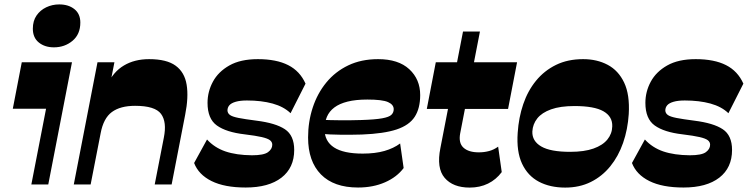

<svg xmlns="http://www.w3.org/2000/svg" viewBox="-20 -836 3388 870"><path d="M224.2 -621.5Q183 -621.5 155.9 -643.4Q128.8 -665.3 128.8 -706Q128.8 -741.3 145.5 -765.6Q162.2 -790 189.6 -803Q217 -816 248.2 -816Q290.5 -816 317.2 -794.6Q344 -773.2 344 -733.8Q344 -680.8 308.6 -651.1Q273.2 -621.5 224.2 -621.5ZM122 0 188.7 -343.3H38L78.7 -554H306.2L198.7 0Z M314.3 0 421.8 -554H498.5L473.2 -424.7L466.5 -452Q493 -510.5 541.4 -539.2Q589.7 -568 655.7 -568Q735.5 -568 776 -538.2Q816.5 -508.5 825.7 -452.2Q835 -396 819 -315.7L757.7 0H681L722.3 -211.8Q736.8 -283.5 709.6 -320Q682.5 -356.5 592 -356.5Q525.3 -356.5 487 -328.4Q448.7 -300.3 436 -232L390.7 0Z M1093.3 13.7Q997.4 13.7 938.5 -15.6Q879.6 -44.9 859.6 -97.4L918.1 -203.9Q952 -166.9 1001.4 -149.9Q1050.9 -133 1121.7 -132.4Q1175.3 -132.4 1194.5 -146.6Q1213.7 -160.7 1213.7 -180.1Q1213.7 -192.6 1203.3 -200.6Q1192.9 -208.7 1166.1 -214.9Q1139.4 -221.1 1088.3 -227.3Q1005 -237 962.7 -267.4Q920.4 -297.7 920.4 -369.9Q920.4 -420.6 944.7 -465.7Q969 -510.9 1019.3 -539.4Q1069.6 -568 1148.4 -568Q1232.4 -568 1285.8 -540.9Q1339.1 -513.9 1364.4 -457L1296.6 -323Q1265.7 -352.9 1215.2 -366.8Q1164.7 -380.7 1099 -380.7Q1068.3 -380.7 1048.2 -374.9Q1028.1 -369.1 1019.4 -359.1Q1010.7 -349 1010.7 -335.3Q1011.3 -322.9 1021.9 -315.1Q1032.4 -307.3 1061 -301.6Q1089.6 -296 1141.6 -289.3Q1228.9 -278.4 1271 -250.4Q1313.1 -222.4 1313.1 -156.6Q1313.1 -75.7 1255.4 -31Q1197.6 13.7 1093.3 13.7Z M1602.3 13.7Q1492.6 13.7 1434.3 -45.6Q1376 -105 1376 -212.9Q1376 -284.6 1397.1 -348.6Q1418.1 -412.7 1458.6 -462.1Q1499.1 -511.6 1558.1 -539.8Q1617 -568 1693.3 -568Q1785.3 -568 1834.6 -522.3Q1884 -476.6 1884 -405.3Q1884 -345.1 1859.3 -306.9Q1834.6 -268.6 1777.1 -249.4Q1719.6 -230.3 1619.7 -226.4Q1572.7 -225 1523.9 -225.5Q1475.1 -226 1432.1 -229.7V-293.3Q1477 -291.3 1524.5 -291Q1572 -290.7 1615.9 -292.1Q1679.9 -294.1 1711.6 -299.9Q1743.3 -305.6 1753.6 -315.9Q1764 -326.1 1764 -341.1Q1764 -362.1 1738.1 -373.5Q1712.3 -384.9 1644.7 -384.9Q1591.9 -384.9 1554.9 -375.6Q1517.9 -366.3 1494.9 -348.9Q1471.9 -331.6 1461.3 -306.6Q1450.7 -281.6 1450.7 -249.7Q1450.7 -196 1493.5 -168Q1536.3 -140 1623.6 -140Q1680.3 -140 1722 -152Q1763.7 -164 1793.1 -185.9L1809 -74.6Q1778.6 -33.7 1724.7 -10Q1670.9 13.7 1602.3 13.7Z M2108.5 14Q2032.5 14 1994.9 -30Q1957.2 -74 1975.5 -165L2078 -693H2154.7L2065.2 -231.7Q2057 -188 2080.1 -166.9Q2103.2 -145.7 2149.7 -145.7Q2174.2 -145.7 2196.1 -151.6Q2218 -157.5 2237.2 -171.5L2253.5 -56.2Q2228.2 -22.2 2191.4 -4.1Q2154.5 14 2108.5 14ZM1914 -342.5 1954.7 -554H2323L2282.2 -342.5Z M2541 14Q2472.5 14 2421.9 -12.6Q2371.3 -39.3 2345.5 -94.4Q2319.8 -149.5 2325.8 -234.5Q2330.3 -303.2 2350.9 -363.9Q2371.5 -424.5 2408.8 -470.1Q2446 -515.7 2499.3 -541.9Q2552.5 -568 2622.3 -568Q2685.3 -568 2733.7 -542.2Q2782.2 -516.5 2808.2 -461.7Q2834.2 -407 2829 -319Q2824.5 -249.3 2803.4 -188.6Q2782.3 -128 2745.3 -82.4Q2708.3 -36.8 2657 -11.4Q2605.8 14 2541 14ZM2563.7 -148Q2627.5 -148 2669.3 -162.9Q2711 -177.7 2732.3 -203.9Q2753.5 -230 2754.3 -263.5Q2755.8 -308 2714.3 -331.8Q2672.8 -355.5 2583 -355.5Q2518.8 -355.5 2477 -340.5Q2435.2 -325.5 2414.6 -299.5Q2394 -273.5 2392.2 -240.2Q2390.7 -196.7 2432.4 -172.4Q2474 -148 2563.7 -148Z M3077.3 13.7Q2981.4 13.7 2922.5 -15.6Q2863.6 -44.9 2843.6 -97.4L2902.1 -203.9Q2936 -166.9 2985.4 -149.9Q3034.9 -133 3105.7 -132.4Q3159.3 -132.4 3178.5 -146.6Q3197.7 -160.7 3197.7 -180.1Q3197.7 -192.6 3187.3 -200.6Q3176.9 -208.7 3150.1 -214.9Q3123.4 -221.1 3072.3 -227.3Q2989 -237 2946.7 -267.4Q2904.4 -297.7 2904.4 -369.9Q2904.4 -420.6 2928.7 -465.7Q2953 -510.9 3003.3 -539.4Q3053.6 -568 3132.4 -568Q3216.4 -568 3269.8 -540.9Q3323.1 -513.9 3348.4 -457L3280.6 -323Q3249.7 -352.9 3199.2 -366.8Q3148.7 -380.7 3083 -380.7Q3052.3 -380.7 3032.2 -374.9Q3012.1 -369.1 3003.4 -359.1Q2994.7 -349 2994.7 -335.3Q2995.3 -322.9 3005.9 -315.1Q3016.4 -307.3 3045 -301.6Q3073.6 -296 3125.6 -289.3Q3212.9 -278.4 3255 -250.4Q3297.1 -222.4 3297.1 -156.6Q3297.1 -75.7 3239.4 -31Q3181.6 13.7 3077.3 13.7Z"/></svg>

Font: Savate ExtraLight
Style: Italic
Weight: 200
Italic angle: -11°
Designer: Max Esnée
Foundry: Plomb Type
Version: Version 2.000